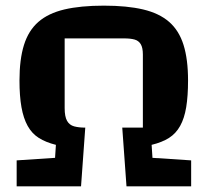

<svg xmlns="http://www.w3.org/2000/svg" viewBox="-20 -660 735 680"><path d="M209 -524V-277Q209 -247 217.5 -232Q226 -217 242.5 -212.5Q259 -208 282 -208L267 0H39V-92L175 -101L178 -147Q142 -156 117.5 -171.5Q93 -187 78 -214Q63 -241 56 -280.5Q49 -320 49 -375Q49 -450 65 -501Q81 -552 116 -582.5Q151 -613 208 -626.5Q265 -640 348 -640Q430 -640 487 -626.5Q544 -613 579 -582.5Q614 -552 630 -501Q646 -450 646 -375Q646 -320 639.5 -280.5Q633 -241 618 -214Q603 -187 578.5 -171.5Q554 -156 517 -147L520 -101L657 -92V0H428L413 -208H486V-467Q486 -491 478.5 -503.5Q471 -516 456.5 -520Q442 -524 420 -524Z"/></svg>

Font: Changa SemiBold
Style: Regular
Weight: 600
Designer: Eduardo Rodriguez Tunni
Foundry: Eduardo Rodriguez Tunni
Version: Version 3.002; ttfautohint (v1.8.2)